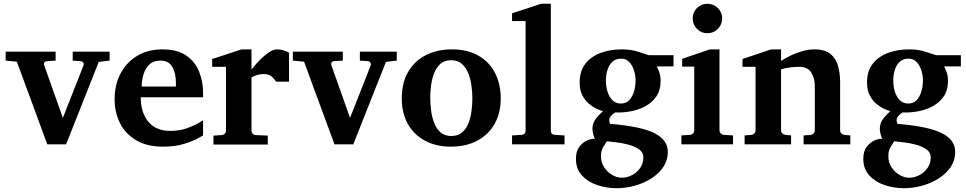

<svg xmlns="http://www.w3.org/2000/svg" viewBox="-20 -760 5089 1011"><path d="M557.1 -440.9 500 -434.1 328.1 0H229L68.8 -435.1L9.8 -440.9V-487.8H272.9V-440.9L227.1 -438Q217.8 -437.5 213.9 -430.9Q210 -424.3 212.9 -416L311 -139.2L419.9 -416Q422.9 -423.3 418 -430.4Q413.1 -437.5 404.8 -438L362.8 -440.9V-487.8H557.1Z M838.4 12.2Q753.4 12.2 696.8 -21.5Q640.1 -55.2 611.8 -111.8Q583.5 -168.5 583.5 -237.8Q583.5 -313.5 614.7 -372.8Q646 -432.1 702.6 -466.1Q759.3 -500 835.4 -500Q914.1 -500 960.9 -467.3Q1007.8 -434.6 1028.6 -382.3Q1049.3 -330.1 1049.3 -272Q1049.3 -266.1 1049.3 -260Q1049.3 -253.9 1049.3 -248H721.2Q721.2 -166.5 761.5 -118.7Q801.8 -70.8 875.5 -70.8Q925.8 -70.8 965.1 -85Q1004.4 -99.1 1026.9 -113Q1049.3 -127 1049.3 -127V-46.9Q1049.3 -46.9 1022.9 -32Q996.6 -17.1 949.2 -2.4Q901.9 12.2 838.4 12.2ZM726.1 -304.2H906.2V-326.2Q906.2 -374 887.5 -407.5Q868.7 -440.9 824.2 -440.9Q787.6 -440.9 766.1 -419.9Q744.6 -398.9 735.4 -367.4Q726.1 -335.9 726.1 -304.2Z M1502 -330.1H1434.1Q1427.7 -339.8 1412.8 -355Q1397.9 -370.1 1369.1 -370.1Q1348.1 -370.1 1330.6 -364Q1313 -357.9 1304.2 -352.1V-71.8Q1304.2 -63 1310.3 -56.2Q1316.4 -49.3 1326.2 -48.8L1390.1 -45.9V1H1104V-45.9L1147.9 -48.8Q1157.2 -49.8 1163.6 -56.4Q1169.9 -63 1169.9 -71.8V-408.2H1097.2V-449.2L1252 -500H1304.2V-394Q1313.5 -405.8 1329.1 -423.6Q1344.7 -441.4 1363.8 -459Q1382.8 -476.6 1402.3 -488.3Q1421.9 -500 1439 -500Q1456.1 -500 1474.6 -494.4Q1493.2 -488.8 1502 -481.9Z M2069.3 -440.9 2012.2 -434.1 1840.3 0H1741.2L1581.1 -435.1L1522 -440.9V-487.8H1785.2V-440.9L1739.3 -438Q1730 -437.5 1726.1 -430.9Q1722.2 -424.3 1725.1 -416L1823.2 -139.2L1932.1 -416Q1935.1 -423.3 1930.2 -430.4Q1925.3 -437.5 1917 -438L1875 -440.9V-487.8H2069.3Z M2616.7 -241.2Q2616.7 -166.5 2585.2 -109.4Q2553.7 -52.2 2494.6 -20Q2435.5 12.2 2352.5 12.2Q2276.9 12.2 2218.8 -18.6Q2160.6 -49.3 2128.2 -106.2Q2095.7 -163.1 2095.7 -242.2Q2095.7 -324.2 2129.4 -381.8Q2163.1 -439.5 2222.7 -469.7Q2282.2 -500 2359.4 -500Q2441.9 -500 2499.3 -467Q2556.6 -434.1 2586.7 -375.7Q2616.7 -317.4 2616.7 -241.2ZM2467.3 -242.2Q2467.3 -273.9 2462.6 -308.8Q2458 -343.8 2445.8 -374.3Q2433.6 -404.8 2411.9 -423.8Q2390.1 -442.9 2355.5 -442.9Q2321.8 -442.9 2300.3 -424.6Q2278.8 -406.2 2266.8 -376.7Q2254.9 -347.2 2250.2 -312.7Q2245.6 -278.3 2245.6 -246.1Q2245.6 -213.9 2250 -178.7Q2254.4 -143.6 2266.1 -112.8Q2277.8 -82 2299.8 -63Q2321.8 -43.9 2356.4 -43.9Q2390.6 -43.9 2412.4 -62Q2434.1 -80.1 2446 -109.6Q2458 -139.2 2462.6 -173.8Q2467.3 -208.5 2467.3 -242.2Z M2952.6 0H2676.3V-46.9L2725.6 -49.8Q2747.6 -51.3 2747.6 -73.2V-648.9H2676.3V-689.9L2829.6 -740.2H2880.4V-73.2Q2880.4 -51.3 2902.3 -49.8L2952.6 -46.9Z M3526.4 -410.2H3438.5Q3438.5 -410.2 3448.5 -387.5Q3458.5 -364.7 3458.5 -334Q3458.5 -283.7 3434.8 -250.5Q3411.1 -217.3 3374.3 -198.5Q3337.4 -179.7 3295.9 -172.9Q3254.4 -166 3219.2 -168Q3201.2 -155.8 3192.4 -142.6Q3183.6 -129.4 3192.4 -107.9Q3356.9 -94.2 3426.8 -58.6Q3496.6 -22.9 3496.6 40Q3496.6 83.5 3473.1 118.7Q3449.7 153.8 3410.6 179Q3371.6 204.1 3323.7 217.5Q3275.9 231 3226.6 231Q3174.3 231 3125 214.6Q3075.7 198.2 3044.2 163.8Q3012.7 129.4 3012.7 76.2Q3012.7 34.7 3032 11Q3051.3 -12.7 3075.2 -22Q3099.1 -31.2 3112.3 -28.8Q3106 -42.5 3102.8 -57.4Q3099.6 -72.3 3099.6 -82Q3099.6 -107.9 3113.3 -128.7Q3127 -149.4 3155.3 -174.8Q3142.1 -177.7 3121.6 -187.3Q3101.1 -196.8 3080.6 -214.1Q3060.1 -231.4 3046.1 -258.8Q3032.2 -286.1 3032.2 -325.2Q3032.2 -385.3 3062 -423.8Q3091.8 -462.4 3142.1 -481.2Q3192.4 -500 3253.4 -500Q3300.8 -500 3336.2 -488.8Q3371.6 -477.5 3396.5 -469.2H3526.4ZM3326.7 -335.9Q3326.7 -363.8 3318.1 -390.1Q3309.6 -416.5 3293 -433.8Q3276.4 -451.2 3251.5 -451.2Q3221.7 -451.2 3203.9 -434.1Q3186 -417 3178.2 -390.4Q3170.4 -363.8 3170.4 -335Q3170.4 -305.7 3178.7 -278.1Q3187 -250.5 3204.6 -232.7Q3222.2 -214.8 3249.5 -214.8Q3276.9 -214.8 3293.7 -232.9Q3310.5 -251 3318.6 -278.8Q3326.7 -306.6 3326.7 -335.9ZM3367.7 68.8Q3367.7 42.5 3345.2 26.6Q3322.8 10.7 3290.3 2Q3257.8 -6.8 3226.1 -10.5Q3194.3 -14.2 3175.3 -16.1Q3166 -2 3155.3 16.1Q3144.5 34.2 3144.5 62Q3144 93.8 3160.6 119.6Q3177.2 145.5 3202.6 160.6Q3228 175.8 3254.4 175.8Q3281.2 175.8 3307.1 162.6Q3333 149.4 3350.3 125.2Q3367.7 101.1 3367.7 68.8Z M3782.7 -663.1Q3782.7 -630.9 3759.8 -607.9Q3736.8 -585 3704.6 -585Q3672.4 -585 3649.9 -607.9Q3627.4 -630.9 3627.4 -663.1Q3627.4 -695.3 3649.9 -717.8Q3672.4 -740.2 3704.6 -740.2Q3736.8 -740.2 3759.8 -717.8Q3782.7 -695.3 3782.7 -663.1ZM3839.8 0H3567.9V-46.9L3613.8 -49.8Q3622.6 -50.8 3629.2 -57.4Q3635.7 -64 3635.7 -73.2V-409.2H3571.8V-450.2L3717.8 -500H3768.6V-73.2Q3768.6 -64 3775.6 -57.4Q3782.7 -50.8 3791.5 -49.8L3839.8 -46.9Z M4457.5 0H4211.4V-46.9L4248.5 -49.8Q4257.8 -50.8 4264.2 -57.4Q4270.5 -64 4270.5 -73.2V-308.1Q4270.5 -346.2 4252 -377.2Q4233.4 -408.2 4188.5 -408.2Q4158.7 -408.2 4132.3 -403.8Q4106 -399.4 4092.8 -395V-73.2Q4092.8 -64 4099.6 -57.4Q4106.4 -50.8 4115.7 -49.8L4145.5 -46.9V0H3900.9V-46.9L3936.5 -49.8Q3945.8 -50.8 3952.1 -57.4Q3958.5 -64 3958.5 -73.2V-408.2H3889.6V-449.2L4040.5 -500H4092.8V-439Q4111.8 -452.1 4140.9 -466.3Q4169.9 -480.5 4203.1 -490.2Q4236.3 -500 4267.6 -500Q4325.2 -500 4354.5 -474.6Q4383.8 -449.2 4393.8 -409.4Q4403.8 -369.6 4403.8 -326.2V-73.2Q4403.8 -64 4410.6 -57.4Q4417.5 -50.8 4426.8 -49.8L4457.5 -46.9Z M5039.6 -410.2H4951.7Q4951.7 -410.2 4961.7 -387.5Q4971.7 -364.7 4971.7 -334Q4971.7 -283.7 4948 -250.5Q4924.3 -217.3 4887.5 -198.5Q4850.6 -179.7 4809.1 -172.9Q4767.6 -166 4732.4 -168Q4714.4 -155.8 4705.6 -142.6Q4696.8 -129.4 4705.6 -107.9Q4870.1 -94.2 4939.9 -58.6Q5009.8 -22.9 5009.8 40Q5009.8 83.5 4986.3 118.7Q4962.9 153.8 4923.8 179Q4884.8 204.1 4836.9 217.5Q4789.1 231 4739.7 231Q4687.5 231 4638.2 214.6Q4588.9 198.2 4557.4 163.8Q4525.9 129.4 4525.9 76.2Q4525.9 34.7 4545.2 11Q4564.5 -12.7 4588.4 -22Q4612.3 -31.2 4625.5 -28.8Q4619.1 -42.5 4616 -57.4Q4612.8 -72.3 4612.8 -82Q4612.8 -107.9 4626.5 -128.7Q4640.1 -149.4 4668.5 -174.8Q4655.3 -177.7 4634.8 -187.3Q4614.3 -196.8 4593.8 -214.1Q4573.2 -231.4 4559.3 -258.8Q4545.4 -286.1 4545.4 -325.2Q4545.4 -385.3 4575.2 -423.8Q4605 -462.4 4655.3 -481.2Q4705.6 -500 4766.6 -500Q4814 -500 4849.4 -488.8Q4884.8 -477.5 4909.7 -469.2H5039.6ZM4839.8 -335.9Q4839.8 -363.8 4831.3 -390.1Q4822.8 -416.5 4806.2 -433.8Q4789.6 -451.2 4764.6 -451.2Q4734.9 -451.2 4717 -434.1Q4699.2 -417 4691.4 -390.4Q4683.6 -363.8 4683.6 -335Q4683.6 -305.7 4691.9 -278.1Q4700.2 -250.5 4717.8 -232.7Q4735.4 -214.8 4762.7 -214.8Q4790 -214.8 4806.9 -232.9Q4823.7 -251 4831.8 -278.8Q4839.8 -306.6 4839.8 -335.9ZM4880.9 68.8Q4880.9 42.5 4858.4 26.6Q4835.9 10.7 4803.5 2Q4771 -6.8 4739.3 -10.5Q4707.5 -14.2 4688.5 -16.1Q4679.2 -2 4668.5 16.1Q4657.7 34.2 4657.7 62Q4657.2 93.8 4673.8 119.6Q4690.4 145.5 4715.8 160.6Q4741.2 175.8 4767.6 175.8Q4794.4 175.8 4820.3 162.6Q4846.2 149.4 4863.5 125.2Q4880.9 101.1 4880.9 68.8Z"/></svg>

Font: Charis
Style: Bold
Weight: 700
Designer: Walt Agee, Miriam Martin, Annie Olsen, Victor Gaultney, Lorna Priest, Alan Ward, Bob Hallissy, Martin Hosken, Sharon Cor
Foundry: SIL Global
Version: Version 7.000